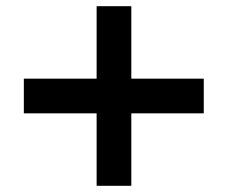

<svg xmlns="http://www.w3.org/2000/svg" viewBox="-20 -600 735 620"><path d="M292 0V-234H57V-346H292V-580H404V-346H638V-234H404V0Z"/></svg>

Font: M PLUS 1 SemiBold
Style: Regular
Weight: 600
Designer: Coji Morishita
Foundry: UNDERFOREST DESIGN
Version: Version 1.001